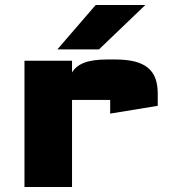

<svg xmlns="http://www.w3.org/2000/svg" viewBox="-20 -749 678 769"><path d="M78 0V-505.8H268.5V-458.8Q283.9 -485 317.7 -497.9Q351.4 -510.8 410.4 -510.8H440.8Q485.9 -510.8 518.2 -502.9Q550.5 -495.1 571.3 -478.4Q592.2 -461.7 602 -435.8Q611.8 -409.9 611.8 -373.7V-325.2L421.3 -294V-348.7Q421.3 -348.7 421.3 -348.7Q421.3 -348.7 421.3 -348.7H268.5V0ZM209.7 -551.1 363.2 -729H562.1L376.4 -551.1Z"/></svg>

Font: Science Gothic
Style: Regular
Weight: 400
Designer: Thomas Phinney, Vassil Kateliev, Brandon Buerkle
Foundry: Font Detective LLC
Version: Version 1.018